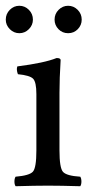

<svg xmlns="http://www.w3.org/2000/svg" viewBox="-24 -643 327 665"><path d="M-4 -575Q-4 -595 10 -609Q24 -623 43 -623Q62 -623 76 -609Q90 -595 90 -575Q90 -556 76 -542Q62 -528 43 -528Q24 -528 10 -542Q-4 -556 -4 -575ZM165 -575Q165 -595 179 -609Q193 -623 212 -623Q231 -623 245 -609Q259 -595 259 -575Q259 -556 245.5 -542Q232 -528 212 -528Q192 -528 178.5 -542Q165 -556 165 -575ZM182 -122Q182 -62 194 -48Q206 -34 254 -31Q258 -25 258 -14Q258 -4 254 2Q186 0 142 0Q98 0 30 2Q26 -4 26 -14Q26 -25 30 -31Q78 -35 90 -48.5Q102 -62 102 -122V-317Q102 -359 90.5 -370.5Q79 -382 38 -386Q32 -402 36 -413Q130 -425 172 -442Q186 -442 186 -435Q182 -371 182 -321Z"/></svg>

Font: Triodion Unicode
Style: Normal
Weight: 400
Version: Version 1.1